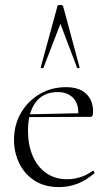

<svg xmlns="http://www.w3.org/2000/svg" viewBox="-20 -750 445 782"><path d="M221 12Q160 12 119 -15.5Q78 -43 57.5 -87Q37 -131 37 -180Q37 -241 65 -289.5Q93 -338 141 -366.5Q189 -395 249 -395Q302 -395 330.5 -368.5Q359 -342 359 -296Q359 -285 357 -279.5Q355 -274 347 -274H298Q303 -324 279.5 -349.5Q256 -375 215 -375Q156 -375 125 -333Q94 -291 94 -218Q94 -161 112.5 -116.5Q131 -72 167 -46Q203 -20 253 -20Q279 -20 306 -28Q333 -36 357 -54Q359 -56 362.5 -51.5Q366 -47 364 -44Q329 -14 293.5 -1Q258 12 221 12ZM81 -273 80 -284 310 -289V-274ZM304 -476Q306 -474 300.5 -472.5Q295 -471 294 -474L226 -653L157 -474Q156 -471 150.5 -472.5Q145 -474 146 -476L214 -725Q215 -730 225 -730Q235 -730 237 -725Z"/></svg>

Font: Cormorant Light Light
Style: Regular
Weight: 300
Version: Version 4.000